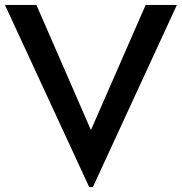

<svg xmlns="http://www.w3.org/2000/svg" viewBox="-36 -755 734 775"><path d="M324 0 -16 -735H111L331 -230L552 -735H678L339 0Z"/></svg>

Font: Alata
Style: Regular
Weight: 400
Designer: Spyros Zevelakis, Eben Sorkin
Foundry: Spyros Zevelakis
Version: Version 1.005; ttfautohint (v1.8.4.7-5d5b)